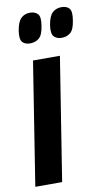

<svg xmlns="http://www.w3.org/2000/svg" viewBox="-102 -795 463 837"><g transform="rotate(-10 129.0 -376.0)"><path d="M103.2 0H-15.6L70.2 -544H189.3ZM210.5 -619.6Q189.7 -619.6 177.1 -632.4Q164.5 -645.2 170.1 -682.8Q176.7 -723.2 193 -737.4Q209.3 -751.6 232.3 -751.6Q255.1 -751.6 266.7 -738.6Q278.3 -725.6 271.7 -686.4Q266.1 -647 250.3 -633.3Q234.5 -619.6 210.5 -619.6ZM71.3 -619.6Q48.9 -619.6 37.3 -632.4Q25.7 -645.2 31.3 -682.8Q37.9 -722 53.7 -736.8Q69.5 -751.6 92.5 -751.6Q114.9 -751.6 127.2 -738.6Q139.5 -725.6 132.9 -686.4Q127.3 -647 111 -633.3Q94.7 -619.6 71.3 -619.6Z"/></g></svg>

Font: Georama ExtraCondensed Thin
Style: Italic
Weight: 100
Width: 2
Italic angle: -9°
Designer: Jean-Baptiste Levee
Foundry: Production Type
Version: Version 1.001